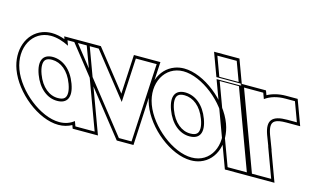

<svg xmlns="http://www.w3.org/2000/svg" viewBox="-278 -1203 2815 1639"><g transform="rotate(15 1130.0 -383.5)"><path d="M-128.6 -281C-194.3 -459 -105.2 -627 58.4 -628C109.4 -628 165.2 -611.6 219.7 -583.8L203.4 -628H373.4L404.8 -543L500.1 -284.5L501.4 -281L597.6 -20L629 65H459L443.1 21.9C409.2 49.3 365.5 65.3 314 65C149 65 -63.7 -105 -128.6 -281ZM41.4 -281C82.7 -169 163.6 -104 251.3 -105C338.7 -105 372.9 -165.8 333.5 -275.2L331.4 -281C289.7 -394 210.5 -457 121.1 -458C32.1 -458 -0.3 -394 41.4 -281ZM-152.1 -272.3C-83.9 -87.4 134.7 90 313.9 90C357.7 90.3 398.2 79.1 430.7 60.6L441.5 90H664.8L390.8 -653H167.5L175.9 -630.3C135.6 -645 97 -653 58.3 -653C29.3 -652.8 2.3 -647.9 -22.5 -638.9C-154.8 -590.5 -210.5 -430.9 -152.1 -272.3ZM64.8 -289.7C53.4 -320.5 48.4 -346.5 48.4 -366.7C48.3 -412.3 68.8 -433 121 -433C197.2 -432.1 268.7 -378.8 307.9 -272.3L310 -266.6C320.1 -238.6 324.6 -214.6 324.7 -195.9C324.9 -150.7 304.3 -130 251.1 -130C176.9 -129.2 103.8 -184.1 64.8 -289.7Z M388.9 -510 295.4 -628H479.4L520.6 -576L786.9 -239L804.6 -576L807.4 -628H991.4L984.9 -510L957.8 13L955 65H843L801.8 13ZM369.3 -494.5 782.2 28.5 830.9 90H978.7L982.8 14.3L1009.9 -508.6L1017.8 -653H783.7L779.6 -577.3L765.4 -306.5L540.2 -591.5L491.5 -653H243.7Z M1041 -282C975.7 -459 1064.8 -627 1228.4 -628C1393.4 -628 1607.5 -457 1671 -282C1736.3 -105 1651.3 66 1484 65C1319 65 1106.3 -105 1041 -282ZM1211 -282C1252.7 -169 1333.6 -104 1421.3 -105C1510.3 -105 1544 -168 1501 -282C1459.7 -394 1380.5 -457 1291.1 -458C1202.1 -458 1169.7 -394 1211 -282ZM1017.5 -273.3C1086.1 -87.4 1304.7 90 1483.9 90C1513.9 90.2 1542.3 85.2 1567.9 75.8C1700.7 27.1 1752.2 -134.2 1694.5 -290.6C1627.7 -474.7 1407.8 -653 1228.3 -653C1199.2 -652.8 1172.2 -647.9 1147.3 -638.8C1015.2 -590.5 959.4 -431.1 1017.5 -273.3ZM1234.5 -290.7C1223.3 -321 1218.3 -346.6 1218.2 -366.5C1218.1 -412.1 1238.6 -433 1291 -433C1367.2 -432.1 1438.7 -378.8 1477.6 -273.3C1489.5 -241.8 1494.6 -215.8 1494.6 -195.5C1494.6 -150.5 1474.1 -130 1421.1 -130C1347 -129.2 1273.8 -184 1234.5 -290.7Z M1620.9 -662H1621.9H1706.9L1644.2 -832H1559.2H1558.2H1473.2L1535.9 -662ZM1579.8 -543 1548.4 -628H1718.4L1749.8 -543L1942.6 -20L1974 65H1804L1772.6 -20ZM1518.4 -637 1437.3 -857H1661.6L1742.7 -637ZM1512.5 -653 1786.5 90H2009.8L1735.8 -653Z M1952.4 -576.6C1997.7 -609.8 2058.5 -628 2128.4 -628H2213.4L2276.1 -458H2191.1C2059.2 -458 2014.6 -410.5 2058.4 -288.9L2060.6 -283L2093.3 -197H2092.3L2157.6 -20L2189 65H2019L1987.6 -20L1891.4 -281C1890.9 -282.2 1890.5 -283.4 1890 -284.6L1794.8 -543L1763.4 -628H1933.4ZM1965.1 -614.3 1950.8 -653H1727.5L1866.6 -276C1867 -274.8 1867.5 -273.5 1867.9 -272.4L2001.5 90H2224.8L2128.2 -172H2129.6L2084 -291.8L2081.9 -297.5C2071.8 -325.7 2067.2 -348.8 2067.1 -366C2067 -410.1 2093.6 -433 2191.1 -433H2312L2230.8 -653H2128.4C2066.8 -653 2009.9 -639.1 1965.1 -614.3Z"/></g></svg>

Font: Nordica Plus
Style: NordicaClassicBkOpOblOl
Weight: 900
Version: Version 1.01